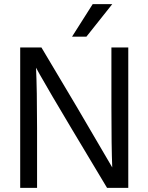

<svg xmlns="http://www.w3.org/2000/svg" viewBox="-20 -902 713 922"><path d="M158 0H77V-674H179L348 -390L519 -98Q515 -195 515 -389V-674H596V0H494L325 -282Q274 -367 231 -440.5Q188 -514 170 -546L153 -577Q158 -473 158 -284ZM395 -726H326L425 -882H519Z"/></svg>

Font: Hind Madurai
Style: Regular
Weight: 400
Designer: Jyotish Sonowal
Foundry: Indian Type Foundry
Version: Version 1.001;PS 1.0;hotconv 1.0.86;makeotf.lib2.5.63406; tt